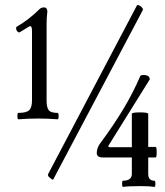

<svg xmlns="http://www.w3.org/2000/svg" viewBox="-20 -717 644 750"><path d="M189 -18Q189 -12 179 -19Q178 -20 176 -22Q165 -29 168 -37L515 -696Q519 -700 530 -692Q540 -684 538 -678ZM52 -251Q48 -251 48 -263.5Q48 -276 52 -276Q83 -276 94 -286.5Q105 -297 105 -325V-597Q105 -608 102 -612.5Q99 -617 93 -613Q91 -612 57 -591Q53 -589 48.5 -593.5Q44 -598 43 -604Q42 -610 46 -613Q94 -641 135 -682Q141 -688 152 -688Q165 -688 165 -671Q162 -650 162 -621V-325Q162 -297 170.5 -286.5Q179 -276 205 -276Q209 -276 209 -263.5Q209 -251 205 -251Q166 -254 129 -254Q90 -254 52 -251ZM381 -102Q358 -102 358 -119Q358 -140 372 -158Q477 -299 527 -418Q528 -424 540 -424Q565 -424 565 -407L408 -155Q398 -142 409 -142H495V-272Q495 -278 527 -278Q559 -278 559 -272V-143H588Q592 -143 592 -122.5Q592 -102 588 -102H559V-38Q559 -11 583 -11Q587 -11 587 1Q587 13 583 13Q564 10 531 10Q483 10 460 13Q457 13 457 1Q457 -11 460 -11Q495 -11 495 -38V-102Z"/></svg>

Font: Junicode Cond Light
Style: Regular
Weight: 300
Width: 3
Designer: Peter S. Baker
Version: Version 2.201